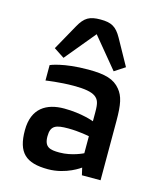

<svg xmlns="http://www.w3.org/2000/svg" viewBox="-119 -874 813 975"><g transform="rotate(15 288.0 -387.0)"><path d="M62 -146C62 -28.8 108.9 15.1 226.1 15.1C321.8 15.1 392.1 -38.1 392.1 -38.1L400.9 0H499V-312C499 -399.9 490.2 -439.9 462.9 -473.1C430.2 -513.2 383.8 -526.9 293.9 -526.9C161.1 -526.9 97.7 -498 97.7 -498V-417C97.7 -417 170.4 -428.2 243.7 -428.2C301.8 -428.2 336.9 -421.9 357.9 -407.2C377.9 -392.1 383.8 -375 383.8 -327.1V-279.3C383.8 -279.3 319.8 -304.2 227.1 -304.2C135.3 -304.2 62 -263.2 62 -146ZM180.7 -146C180.7 -203.1 208.5 -211.9 272.9 -211.9C331.1 -211.9 383.8 -200.7 383.8 -200.7V-111.3C383.8 -111.3 326.7 -82 260.7 -82C210.4 -82 180.7 -88.9 180.7 -146ZM156.2 -551.8 288.1 -711.4 419.9 -551.8 475.1 -587.9 400.4 -722.7C371.6 -774.4 345.2 -788.6 288.1 -788.6C231 -788.6 205.1 -774.4 176.3 -722.7L101.1 -587.9Z"/></g></svg>

Font: Doppio One
Style: Regular
Weight: 400
Designer: Szymon Celej
Foundry: Sorkin Type Co
Version: Version 1.002